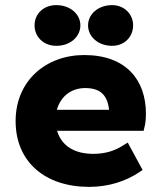

<svg xmlns="http://www.w3.org/2000/svg" viewBox="-20 -718 627 750"><path d="M328 12C406 12 472 -11 522 -44L537 -54L479 -161L461 -150C427 -128 389 -117 345 -117C272 -117 221 -147 203 -207H541L544 -220C548 -233 550 -253 550 -274C550 -405 473 -503 309 -503C160 -503 41 -403 41 -245C41 -85 157 12 328 12ZM313 -374C370 -374 400 -348 406 -289H202C219 -347 263 -374 313 -374ZM294 -619C294 -663 254 -698 200 -698C149 -698 115 -663 115 -619C115 -575 149 -539 200 -539C254 -539 294 -574 294 -619ZM500 -619C500 -663 465 -698 418 -698C364 -698 324 -663 324 -619C324 -574 364 -539 418 -539C466 -539 500 -574 500 -619Z"/></svg>

Font: Falling Sky
Style: ExBd
Weight: 400
Designer: Paul D. Hunt
Foundry: Adobe Systems Incorporated
Version: Version 1.02